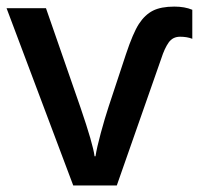

<svg xmlns="http://www.w3.org/2000/svg" viewBox="-20 -565 606 585"><path d="M0 -540H120.1L225.1 -237.8Q263.7 -125 268.1 -88.9H271Q274.9 -114.7 287.1 -159.7Q299.3 -204.6 311 -240.2L363.8 -399.9Q385.3 -464.4 403.3 -492.2Q421.4 -520 446 -532.5Q470.7 -544.9 511.2 -544.9Q543 -544.9 565.9 -535.2V-446.8Q549.8 -453.1 528.8 -453.1Q506.3 -453.1 493.9 -435.5Q481.4 -418 471.2 -386.2L335.9 0H203.1Z"/></svg>

Font: Open Sans Semibold
Style: Regular
Weight: 600
Foundry: Ascender Corporation
Version: Version 1.10; ttfautohint (v1.5.65-e2d9)